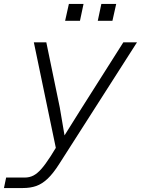

<svg xmlns="http://www.w3.org/2000/svg" viewBox="-48 -760 718 970"><path d="M278 -76 355 -199 575 -546H644L252 67Q221 116 193 142.5Q165 169 135.5 179.5Q106 190 67 190H-28L-17 137H77Q101 137 120.5 127Q140 117 160.5 94Q181 71 208 29L234 -13L123 -546H186L254 -217ZM464 -740H539L520 -655H446ZM300 -740H374L356 -655H281Z"/></svg>

Font: Azeret Mono Light
Style: Italic
Weight: 300
Italic angle: -12°
Designer: Martin Vácha
Foundry: Displaay
Version: Version 1.000; Glyphs 3.0.3, build 3074